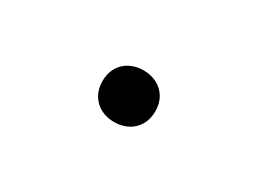

<svg xmlns="http://www.w3.org/2000/svg" viewBox="-25 -312 669 499"><g transform="rotate(30 310.0 -62.5)"><path d="M231 -62Q231 -86 241.5 -103.5Q252 -121 270 -130.2Q288 -139.5 310 -139.5Q332.5 -139.5 350.5 -130.2Q368.5 -121 379 -103.5Q389.5 -86 389.5 -62Q389.5 -38.5 379 -20.8Q368.5 -3 350.5 6.2Q332.5 15.5 310 15.5Q288 15.5 270 6.2Q252 -3 241.5 -20.8Q231 -38.5 231 -62Z"/></g></svg>

Font: Monaspace Xenon Var
Style: Regular
Weight: 400
Designer: Riley Cran and the Lettermatic Team
Version: Version 1.000 (Monaspace Xenon Var)